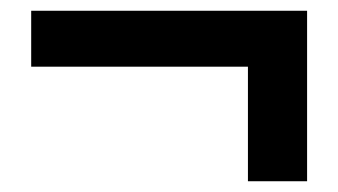

<svg xmlns="http://www.w3.org/2000/svg" viewBox="-20 -446 629 357"><path d="M441 -322H38V-426H551V-109H441Z"/></svg>

Font: Kinto Sans
Style: Bold
Weight: 700
Designer: Authors: Ryoko NISHIZUKA  (kana & ideographs); Paul D. Hunt (Latin, Greek & Cyrillic); Wenlong ZHANG  (bopomofo); Sandol
Foundry: Adobe Systems Incorporated, ookami Inc.
Version: Version 0.001